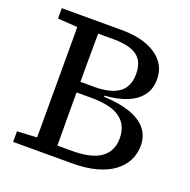

<svg xmlns="http://www.w3.org/2000/svg" viewBox="-121 -787 894 904"><g transform="rotate(20 326.5 -335.0)"><path d="M38 0V-53L164 -60H177V0ZM136 0Q137 -52 137 -103.5Q137 -155 137 -207Q137 -259 137 -311V-360Q137 -412 137 -463.5Q137 -515 137 -567Q137 -619 136 -670H240Q240 -619 239.5 -567.5Q239 -516 239 -464Q239 -412 239 -360V-319Q239 -263 239 -209.5Q239 -156 239.5 -104Q240 -52 240 0ZM199 0V-55H312Q411 -55 457.5 -89Q504 -123 504 -187Q504 -253 458 -287Q412 -321 312 -321H188V-374H307Q363 -374 400 -387.5Q437 -401 455 -428.5Q473 -456 473 -498Q473 -541 455.5 -567Q438 -593 403 -604.5Q368 -616 316 -616H199V-670H339Q410 -670 463 -650.5Q516 -631 545 -595Q574 -559 574 -508Q574 -459 548.5 -426Q523 -393 477 -374.5Q431 -356 368 -352V-346Q445 -343 498.5 -324.5Q552 -306 580.5 -272Q609 -238 609 -188Q609 -148 591.5 -113.5Q574 -79 539.5 -53.5Q505 -28 453 -14Q401 0 332 0ZM38 -618V-670H177V-610H164Z"/></g></svg>

Font: Source Serif 4
Style: Regular
Weight: 400
Designer: Frank Grießhammer
Foundry: Adobe Systems Incorporated
Version: Version 4.004;hotconv 1.0.116;makeotfexe 2.5.65601